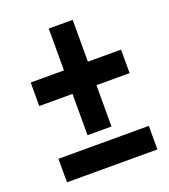

<svg xmlns="http://www.w3.org/2000/svg" viewBox="-120 -725 714 813"><g transform="rotate(-20 236.5 -319.0)"><path d="M300.8 -449.7H450.2V-343.8H300.8V-157.7H192.9V-343.8H43V-449.7H192.9V-638.2H300.8ZM43 0V-106H450.2V0Z"/></g></svg>

Font: Open Sans Condensed
Style: Bold Italic
Weight: 700
Width: 3
Italic angle: -12°
Designer: Monotype Design Team
Foundry: Monotype Imaging Inc.
Version: Version 3.003; ttfautohint (v1.8.4)